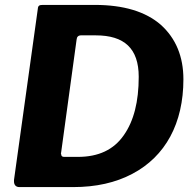

<svg xmlns="http://www.w3.org/2000/svg" viewBox="-20 -762 791 782"><path d="M278 0C371 0 451 -18 519 -54C654 -125 727 -260 727 -439C727 -532 696 -606 635 -661C573 -715 483 -742 366 -742H155C140 -742 135 -739 134 -726L37 -29C37 -27 37 -25 37 -23C37 -11 43 0 59 0ZM241 -123C233 -123 229 -127 229 -135C229 -136 228 -137 228 -137C228 -138 229 -140 229 -141L292 -601C293 -612 299 -618 310 -618H370C486 -618 545 -565 545 -449C545 -348 525 -269 484 -211C443 -152 381 -123 297 -123Z"/></svg>

Font: Libre Franklin
Style: Bold Italic
Weight: 700
Italic angle: -8°
Designer: Pablo Impallari, Rodrigo Fuenzalida
Foundry: Impallari Type
Version: Version 1.002; ttfautohint (v1.5)